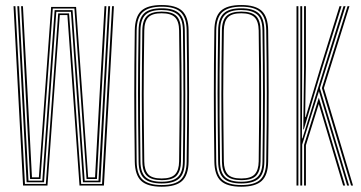

<svg xmlns="http://www.w3.org/2000/svg" viewBox="-20 -720 1402 745"><path d="M69.5 0 32.5 -696H39.8L76.8 -6.2H157.8L205.8 -668H248L295 -6.2H376L414.8 -696H422L383.2 0H288.5L241.5 -661.5H212L164.2 0ZM83.2 -12.8 66.8 -324.8 47.2 -696H54.5L73.8 -333L90.5 -19H144.2L166.8 -333.2L192 -680.8H261.5L286.8 -326.5L308.5 -19H362.2L379.2 -324.2L400 -696H407.2L386.2 -316.2L369.8 -12.8H302L280.2 -320.5L255.2 -674.2H198.5L173.2 -326.2L150.8 -12.8ZM96.8 -25.5 80.5 -337.8 61.8 -696H69L87.8 -343.5L104 -31.8H130.8L153 -343L178.5 -693.2H275.2L300.8 -335.8L322 -31.8H348.8L365.5 -336.8L385.5 -696H392.8L372.5 -330L356 -25.5H315.8L294.2 -330.8L268.8 -687H184.8L159.5 -338L137 -25.5Z M607.2 4.5Q552.2 4.5 528 -18.1Q503.8 -40.8 503 -92.8Q502 -169.5 501.5 -232.2Q501 -295 501 -352.6Q501 -410.2 501.5 -470.5Q502 -530.8 503 -602.5Q503.8 -655 528 -677.8Q552.2 -700.5 607.2 -700.5Q662.5 -700.5 686.8 -677.8Q711 -655 711.8 -602.2Q712.5 -544.5 713 -485.5Q713.5 -426.5 713.6 -364Q713.8 -301.5 713.2 -234.2Q712.8 -167 711.8 -92.8Q711 -40.8 686.8 -18.1Q662.5 4.5 607.2 4.5ZM607.2 -2Q660 -2 681.9 -23.6Q703.8 -45.2 704.2 -92.8Q705.5 -177 706 -241Q706.5 -305 706.5 -360.5Q706.5 -416 705.9 -473.6Q705.2 -531.2 704.2 -602.5Q703.8 -649.8 682.1 -671.9Q660.5 -694 607.2 -694Q557.2 -694 534.1 -673.2Q511 -652.5 510.2 -602.2Q509.5 -544.8 509 -485.8Q508.5 -426.8 508.5 -364.5Q508.5 -302.2 508.9 -234.8Q509.2 -167.2 510.2 -92.8Q511 -42.2 534.6 -22.1Q558.2 -2 607.2 -2ZM607.2 -8.2Q559.8 -8.2 539 -27.9Q518.2 -47.5 517.8 -92.8Q516.8 -174.2 516.1 -237.9Q515.5 -301.5 515.5 -357.9Q515.5 -414.2 516.1 -472.9Q516.8 -531.5 517.8 -602.5Q518.2 -648 539 -667.9Q559.8 -687.8 607.2 -687.8Q654 -687.8 675.2 -668.2Q696.5 -648.8 697 -602.5Q698 -531.5 698.5 -470.8Q699 -410 699 -351.8Q699 -293.5 698.5 -230.8Q698 -168 697 -92.8Q696.5 -46.5 675.2 -27.4Q654 -8.2 607.2 -8.2ZM607.2 -14.8Q650.5 -14.8 669.9 -32.9Q689.2 -51 689.8 -92.8Q690.8 -160.5 691.2 -225.1Q691.8 -289.8 691.8 -352.6Q691.8 -415.5 691.2 -477.6Q690.8 -539.8 689.8 -602.2Q689.2 -647 668.6 -664.1Q648 -681.2 607.2 -681.2Q564 -681.2 544.8 -663Q525.5 -644.8 525 -602.5Q523.8 -511.5 523.2 -432.6Q522.8 -353.8 523.2 -272.4Q523.8 -191 525 -92.8Q525.5 -51 544.8 -32.9Q564 -14.8 607.2 -14.8ZM607.2 -21Q567.8 -21 550.4 -37.6Q533 -54.2 532.5 -91.5Q531.5 -167.2 530.9 -230.5Q530.2 -293.8 530.2 -352.2Q530.2 -410.8 530.8 -471.2Q531.2 -531.8 532.2 -602.2Q532.8 -641.2 550.4 -658.1Q568 -675 607.2 -675Q647.2 -675 664.5 -658.1Q681.8 -641.2 682.2 -602.2Q683.5 -524.8 684 -464.9Q684.5 -405 684.5 -350.2Q684.5 -295.5 684 -234.4Q683.5 -173.2 682.2 -92.8Q681.8 -58 666.1 -39.5Q650.5 -21 607.2 -21ZM607.2 -27.5Q644.5 -27.5 659.5 -43.5Q674.5 -59.5 675 -93.8Q676.5 -191.8 676.9 -272.8Q677.2 -353.8 676.9 -432.4Q676.5 -511 675 -601.5Q674.5 -637.5 658.8 -653Q643 -668.5 607.2 -668.5Q571 -668.5 555.6 -652.9Q540.2 -637.2 539.8 -601.5Q538.8 -525.2 538.1 -466.8Q537.5 -408.2 537.5 -354.1Q537.5 -300 538.1 -238.1Q538.8 -176.2 539.8 -93.5Q540.2 -60.2 554.8 -43.9Q569.2 -27.5 607.2 -27.5Z M916 4.5Q861 4.5 836.8 -18.1Q812.5 -40.8 811.8 -92.8Q810.8 -169.5 810.2 -232.2Q809.8 -295 809.8 -352.6Q809.8 -410.2 810.2 -470.5Q810.8 -530.8 811.8 -602.5Q812.5 -655 836.8 -677.8Q861 -700.5 916 -700.5Q971.2 -700.5 995.5 -677.8Q1019.8 -655 1020.5 -602.2Q1021.2 -544.5 1021.8 -485.5Q1022.2 -426.5 1022.4 -364Q1022.5 -301.5 1022 -234.2Q1021.5 -167 1020.5 -92.8Q1019.8 -40.8 995.5 -18.1Q971.2 4.5 916 4.5ZM916 -2Q968.8 -2 990.6 -23.6Q1012.5 -45.2 1013 -92.8Q1014.2 -177 1014.8 -241Q1015.2 -305 1015.2 -360.5Q1015.2 -416 1014.6 -473.6Q1014 -531.2 1013 -602.5Q1012.5 -649.8 990.9 -671.9Q969.2 -694 916 -694Q866 -694 842.9 -673.2Q819.8 -652.5 819 -602.2Q818.2 -544.8 817.8 -485.8Q817.2 -426.8 817.2 -364.5Q817.2 -302.2 817.6 -234.8Q818 -167.2 819 -92.8Q819.8 -42.2 843.4 -22.1Q867 -2 916 -2ZM916 -8.2Q868.5 -8.2 847.8 -27.9Q827 -47.5 826.5 -92.8Q825.5 -174.2 824.9 -237.9Q824.2 -301.5 824.2 -357.9Q824.2 -414.2 824.9 -472.9Q825.5 -531.5 826.5 -602.5Q827 -648 847.8 -667.9Q868.5 -687.8 916 -687.8Q962.8 -687.8 984 -668.2Q1005.2 -648.8 1005.8 -602.5Q1006.8 -531.5 1007.2 -470.8Q1007.8 -410 1007.8 -351.8Q1007.8 -293.5 1007.2 -230.8Q1006.8 -168 1005.8 -92.8Q1005.2 -46.5 984 -27.4Q962.8 -8.2 916 -8.2ZM916 -14.8Q959.2 -14.8 978.6 -32.9Q998 -51 998.5 -92.8Q999.5 -160.5 1000 -225.1Q1000.5 -289.8 1000.5 -352.6Q1000.5 -415.5 1000 -477.6Q999.5 -539.8 998.5 -602.2Q998 -647 977.4 -664.1Q956.8 -681.2 916 -681.2Q872.8 -681.2 853.5 -663Q834.2 -644.8 833.8 -602.5Q832.5 -511.5 832 -432.6Q831.5 -353.8 832 -272.4Q832.5 -191 833.8 -92.8Q834.2 -51 853.5 -32.9Q872.8 -14.8 916 -14.8ZM916 -21Q876.5 -21 859.1 -37.6Q841.8 -54.2 841.2 -91.5Q840.2 -167.2 839.6 -230.5Q839 -293.8 839 -352.2Q839 -410.8 839.5 -471.2Q840 -531.8 841 -602.2Q841.5 -641.2 859.1 -658.1Q876.8 -675 916 -675Q956 -675 973.2 -658.1Q990.5 -641.2 991 -602.2Q992.2 -524.8 992.8 -464.9Q993.2 -405 993.2 -350.2Q993.2 -295.5 992.8 -234.4Q992.2 -173.2 991 -92.8Q990.5 -58 974.9 -39.5Q959.2 -21 916 -21ZM916 -27.5Q953.2 -27.5 968.2 -43.5Q983.2 -59.5 983.8 -93.8Q985.2 -191.8 985.6 -272.8Q986 -353.8 985.6 -432.4Q985.2 -511 983.8 -601.5Q983.2 -637.5 967.5 -653Q951.8 -668.5 916 -668.5Q879.8 -668.5 864.4 -652.9Q849 -637.2 848.5 -601.5Q847.5 -525.2 846.9 -466.8Q846.2 -408.2 846.2 -354.1Q846.2 -300 846.9 -238.1Q847.5 -176.2 848.5 -93.5Q849 -60.2 863.5 -43.9Q878 -27.5 916 -27.5Z M1145.2 0V-696H1152.5V-450L1151.5 -183H1153.5L1235 -446.2L1313 -696H1320.8L1221.2 -378.2L1334.5 0H1327L1217.5 -366L1152.5 -158.8V0ZM1159.8 0V-157.8L1217.2 -341.2L1319.2 0H1311.5L1217 -316.5L1167 -156.5V0ZM1130.5 0V-696H1137.8V0ZM1342.2 0 1229 -378.2 1328.5 -696H1336L1236.8 -378.2L1349.8 0ZM1156.8 -218 1159.8 -455.2V-696H1167V-461.5L1164 -266H1166L1224.5 -461.5L1297.5 -696H1305.2L1229.8 -454.5L1158.8 -218Z"/></svg>

Font: Big Shoulders Inline Text SC Thin
Style: Regular
Weight: 100
Designer: Patric King
Foundry: XO Type Co
Version: Version 2.002